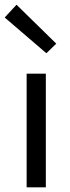

<svg xmlns="http://www.w3.org/2000/svg" viewBox="-32 -801 298 821"><path d="M81.9 0V-486H164V0ZM166.3 -573.3 -11.9 -726.2 38.6 -780.8 208.6 -614.3Z"/></svg>

Font: Source Sans Variable
Style: Regular
Weight: 200
Designer: Paul D. Hunt
Foundry: Adobe Systems Incorporated
Version: Version 3.006;hotconv 1.0.111;makeotfexe 2.5.65597